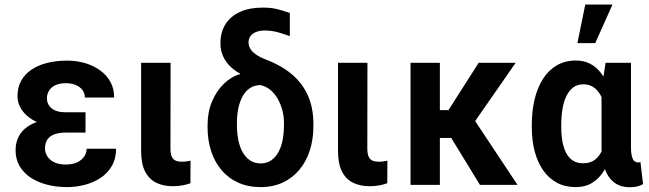

<svg xmlns="http://www.w3.org/2000/svg" viewBox="-20 -800 2811 831"><path d="M239.7 -287.1H350.1V-226.1H263.7Q236.3 -226.1 216.3 -219Q196.3 -211.9 185.5 -196.8Q174.8 -181.6 174.8 -157.2Q174.8 -144 180.4 -131.6Q186 -119.1 197.3 -109.1Q208.5 -99.1 225.3 -93.5Q242.2 -87.9 264.6 -87.9Q293.9 -87.9 314 -97.4Q334 -106.9 344.5 -122.8Q355 -138.7 355 -156.2H482.4Q482.4 -113.3 464.1 -81.8Q445.8 -50.3 415.3 -30Q384.8 -9.8 346.9 0Q309.1 9.8 270.5 9.8Q223.1 9.8 182.4 -1Q141.6 -11.7 111.3 -32.2Q81.1 -52.7 64.2 -82.3Q47.4 -111.8 47.4 -149.4Q47.4 -182.6 60.5 -208.3Q73.7 -233.9 98.6 -251.5Q123.5 -269 159.2 -278.1Q194.8 -287.1 239.7 -287.1ZM350.1 -252H239.7Q199.2 -252 165.5 -262.2Q131.8 -272.5 107.2 -290.8Q82.5 -309.1 69.1 -333Q55.7 -356.9 55.7 -383.8Q55.7 -421.4 71.3 -450Q86.9 -478.5 115.5 -498Q144 -517.6 183.6 -527.6Q223.1 -537.6 270.5 -537.6Q312.5 -537.6 349.1 -526.6Q385.7 -515.6 414.1 -494.9Q442.4 -474.1 458.3 -444.8Q474.1 -415.5 474.1 -377.9H347.2Q347.2 -397 336.4 -410.9Q325.7 -424.8 307.1 -432.4Q288.6 -439.9 264.6 -439.9Q236.3 -439.9 218.3 -430.7Q200.2 -421.4 191.7 -406.5Q183.1 -391.6 183.1 -376Q183.1 -361.8 188.2 -350.6Q193.4 -339.4 203.4 -331.1Q213.4 -322.8 228.5 -318.4Q243.7 -314 263.7 -314H350.1Z M590.8 -528.3H718.3L717.8 -157.7Q717.8 -134.3 723.6 -121.8Q729.5 -109.4 740.5 -104.7Q751.5 -100.1 767.1 -100.1Q778.3 -100.1 788.3 -101.6Q798.3 -103 804.7 -104.5L804.2 -6.8Q789.1 -1.5 770.3 2.2Q751.5 5.9 727.1 5.9Q686.5 5.9 655.8 -9.3Q625 -24.4 607.9 -57.9Q590.8 -91.3 590.8 -146.5Z M934.1 -612.8Q934.1 -661.1 956.1 -695.6Q978 -730 1018.8 -748.5Q1059.6 -767.1 1116.7 -767.1Q1152.3 -767.1 1177 -761.2Q1201.7 -755.4 1234.4 -743.7V-643.6Q1217.3 -649.9 1187.7 -658.9Q1158.2 -668 1126.5 -668Q1104 -668 1088.4 -661.6Q1072.8 -655.3 1064.2 -643.8Q1055.7 -632.3 1055.7 -615.7Q1055.7 -607.9 1058.6 -599.1Q1061.5 -590.3 1069.1 -580.8Q1076.7 -571.3 1091.1 -561.8Q1105.5 -552.2 1128.9 -543Q1197.8 -517.1 1243.9 -477.8Q1290 -438.5 1313.2 -385.3Q1336.4 -332 1336.4 -264.2V-253.9Q1336.4 -197.8 1321.3 -149.9Q1306.2 -102.1 1276.6 -66.2Q1247.1 -30.3 1204.6 -10.3Q1162.1 9.8 1107.9 9.8Q1053.2 9.8 1010.5 -9.8Q967.8 -29.3 938.2 -64.5Q908.7 -99.6 893.6 -146.7Q878.4 -193.8 878.4 -249V-258.8Q878.4 -314.9 897.7 -360.8Q917 -406.7 949.2 -437.7Q981.4 -468.8 1019 -479L1018.1 -481.9Q993.2 -495.6 974.1 -514.9Q955.1 -534.2 944.6 -558.8Q934.1 -583.5 934.1 -612.8ZM1005.4 -269V-259.3Q1005.4 -225.1 1011.2 -195.1Q1017.1 -165 1029.8 -142.1Q1042.5 -119.1 1061.8 -106Q1081.1 -92.8 1107.9 -92.8Q1134.8 -92.8 1153.8 -106Q1172.9 -119.1 1185.3 -142.1Q1197.8 -165 1203.4 -195.1Q1209 -225.1 1209 -259.3V-269Q1209 -295.9 1202.1 -322.5Q1195.3 -349.1 1182.4 -371.8Q1169.4 -394.5 1150.6 -410.4Q1131.8 -426.3 1107.9 -431.6Q1081.1 -431.6 1061.8 -418.7Q1042.5 -405.8 1030 -383.1Q1017.6 -360.4 1011.5 -331.1Q1005.4 -301.8 1005.4 -269Z M1442.9 -528.3H1570.3L1569.8 -157.7Q1569.8 -134.3 1575.7 -121.8Q1581.5 -109.4 1592.5 -104.7Q1603.5 -100.1 1619.1 -100.1Q1630.4 -100.1 1640.4 -101.6Q1650.4 -103 1656.7 -104.5L1656.2 -6.8Q1641.1 -1.5 1622.3 2.2Q1603.5 5.9 1579.1 5.9Q1538.6 5.9 1507.8 -9.3Q1477.1 -24.4 1460 -57.9Q1442.9 -91.3 1442.9 -146.5Z M1883.8 -528.3V0H1756.8V-528.3ZM2211.9 -528.3 1985.8 -203.1H1858.4L1841.8 -323.2H1920.9L2051.8 -528.3ZM2057.1 0 1918.9 -226.1 2024.9 -293.5 2219.7 0Z M2281.7 -249V-259.3Q2281.7 -320.8 2294.2 -371.6Q2306.6 -422.4 2330.8 -459.7Q2355 -497.1 2390.6 -517.6Q2426.3 -538.1 2472.7 -538.1Q2505.4 -538.1 2531.5 -525.4Q2557.6 -512.7 2577.1 -489Q2596.7 -465.3 2610.6 -432.1Q2624.5 -398.9 2633.3 -358.4Q2642.1 -317.9 2646.5 -271V-247.1Q2640.6 -190.9 2628.2 -144Q2615.7 -97.2 2595 -62.5Q2574.2 -27.8 2543.7 -9Q2513.2 9.8 2471.7 9.8Q2425.3 9.8 2390.1 -9.3Q2355 -28.3 2330.8 -63Q2306.6 -97.7 2294.2 -145Q2281.7 -192.4 2281.7 -249ZM2409.2 -259.3V-249Q2409.2 -215.8 2414.3 -187.5Q2419.4 -159.2 2430.4 -137.9Q2441.4 -116.7 2459.5 -105Q2477.5 -93.3 2503.9 -93.3Q2529.8 -93.3 2548.1 -104.2Q2566.4 -115.2 2578.4 -135Q2590.3 -154.8 2597.7 -181.6Q2605 -208.5 2608.9 -239.3V-274.4Q2605.5 -308.1 2598.4 -337.4Q2591.3 -366.7 2579.1 -388.4Q2566.9 -410.2 2548.6 -422.6Q2530.3 -435.1 2504.9 -435.1Q2478.5 -435.1 2460.4 -421.1Q2442.4 -407.2 2430.9 -383.1Q2419.4 -358.9 2414.3 -327.1Q2409.2 -295.4 2409.2 -259.3ZM2601.1 -528.3H2710.9V-164.1Q2710.9 -144.5 2713.1 -131.6Q2715.3 -118.7 2719.5 -110.8Q2723.6 -103 2729.5 -99.9Q2735.4 -96.7 2742.2 -96.7Q2745.6 -96.7 2747.8 -97.4Q2750 -98.1 2752 -98.6L2763.2 -2.9Q2748 5.4 2734.6 7.8Q2721.2 10.3 2705.1 10.3Q2679.2 10.3 2658.4 1.5Q2637.7 -7.3 2622.1 -25.6Q2606.4 -43.9 2596.7 -72.3Q2586.9 -100.6 2583.5 -140.1V-415ZM2479 -613.3 2513.2 -780.3H2630.9L2556.2 -613.3Z"/></svg>

Font: Roboto SemiCondensed SemiBold
Style: Regular
Weight: 600
Width: 4
Designer: Christian Robertson
Foundry: Google
Version: Version 3.009; 2024